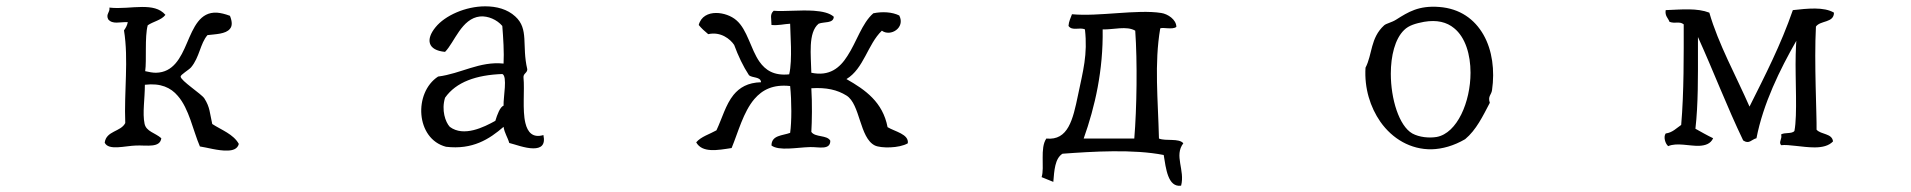

<svg xmlns="http://www.w3.org/2000/svg" viewBox="-20 -507 6040 607"><path d="M735 -52C718 -83 680 -96 651 -115C643 -150 644 -168 626 -196C617 -210 551 -252 551 -265C551 -271 577 -286 584 -294C611 -326 613 -370 636 -396C660 -399 694 -399 707 -416C714 -424 715 -437 707 -457C691 -463 678 -466 666 -467C612 -470 592 -420 571 -371C551 -324 528 -278 473 -277C463 -277 452 -279 439 -282C444 -316 437 -390 447 -427C464 -439 490 -443 503 -460C485 -481 459 -485 429 -485C397 -485 361 -479 326 -483C328 -467 314 -463 322 -446C336 -429 358 -438 384 -437C382 -426 377 -418 372 -411C387 -318 372 -218 376 -118C362 -90 316 -94 311 -56C323 -30 375 -46 411 -47C445 -48 486 -39 490 -70C471 -87 442 -91 437 -116C430 -149 438 -195 438 -239C488 -245 520 -230 542 -204C578 -163 590 -95 612 -44C633 -41 670 -30 698 -31C716 -31 731 -36 735 -52Z M1698 -80C1664 -70 1648 -89 1641 -118C1631 -159 1639 -222 1635 -262C1634 -275 1647 -276 1647 -288C1629 -364 1653 -415 1609 -455C1584 -478 1550 -487 1514 -487C1452 -487 1387 -458 1357 -421C1325 -382 1332 -348 1387 -343C1417 -373 1439 -449 1498 -455C1523 -457 1551 -445 1568 -425C1571 -388 1574 -341 1572 -306C1496 -314 1437 -274 1365 -265C1287 -214 1294 -68 1390 -43C1474 -33 1527 -67 1572 -106C1575 -86 1585 -73 1590 -55C1607 -51 1640 -38 1666 -38C1689 -38 1705 -47 1698 -80ZM1572 -173C1561 -169 1552 -145 1546 -125C1510 -105 1446 -73 1402 -106C1388 -121 1375 -159 1387 -198C1422 -248 1486 -270 1568 -273C1585 -266 1571 -200 1572 -173Z M2850 -54C2854 -83 2809 -91 2786 -105C2771 -184 2716 -223 2656 -257C2711 -290 2723 -367 2768 -410C2795 -390 2843 -419 2823 -458C2801 -469 2770 -471 2741 -465C2705 -434 2688 -374 2659 -330C2635 -292 2602 -265 2545 -277C2544 -332 2534 -404 2568 -432C2585 -439 2615 -432 2616 -454C2603 -466 2580 -471 2553 -473C2510 -476 2457 -470 2426 -473C2413 -461 2419 -450 2419 -428C2442 -426 2458 -431 2478 -432C2478 -404 2486 -318 2475 -272C2427 -267 2400 -285 2381 -312C2353 -352 2343 -413 2308 -443C2292 -457 2267 -466 2244 -466C2219 -466 2196 -455 2189 -428C2198 -417 2208 -408 2219 -399C2259 -408 2289 -383 2301 -365C2314 -330 2329 -298 2348 -269C2359 -260 2385 -265 2386 -247C2344 -246 2318 -230 2299 -207C2274 -176 2263 -133 2245 -95C2224 -83 2196 -75 2181 -57C2200 -23 2248 -32 2293 -39C2314 -90 2330 -153 2365 -194C2390 -223 2424 -241 2478 -235C2483 -187 2483 -121 2478 -87C2454 -78 2419 -80 2419 -47C2443 -29 2500 -41 2541 -42C2567 -43 2605 -31 2605 -62C2595 -81 2557 -72 2545 -90C2547 -124 2548 -179 2545 -228C2593 -231 2627 -223 2656 -205C2700 -178 2697 -71 2746 -47C2765 -38 2823 -38 2850 -54Z M3721 -54C3707 -71 3666 -60 3644 -69C3641 -194 3629 -305 3648 -417C3655 -422 3687 -412 3699 -422C3699 -445 3672 -463 3651 -466C3575 -478 3454 -454 3369 -462C3365 -450 3359 -440 3358 -425C3370 -408 3393 -422 3410 -414C3419 -334 3404 -283 3388 -206C3372 -129 3357 -62 3288 -69C3267 -39 3283 22 3273 53C3285 58 3298 63 3310 68C3313 32 3315 -6 3339 -21C3434 -28 3563 -36 3659 -17C3666 25 3672 86 3714 80C3727 31 3691 -15 3721 -54ZM3569 -410C3576 -312 3574 -165 3566 -69H3406C3442 -170 3468 -285 3466 -414C3500 -413 3542 -426 3569 -410Z M4697 -222C4706 -284 4698 -348 4670 -397C4642 -446 4596 -480 4530 -485C4465 -490 4432 -469 4394 -445C4380 -436 4363 -433 4356 -427C4312 -387 4319 -335 4297 -293C4293 -228 4312 -168 4344 -122C4382 -68 4440 -34 4506 -35C4540 -36 4576 -46 4612 -67C4647 -96 4668 -140 4690 -182C4683 -203 4695 -207 4697 -222ZM4629 -277C4629 -185 4587 -86 4522 -74C4498 -70 4467 -73 4445 -85C4403 -109 4377 -194 4377 -274C4377 -330 4390 -384 4419 -412C4434 -427 4456 -433 4482 -438C4523 -445 4554 -437 4577 -418C4613 -389 4629 -334 4629 -277Z M5778 -467C5746 -486 5694 -480 5648 -475C5610 -365 5560 -268 5511 -170C5469 -266 5412 -369 5384 -467C5345 -482 5298 -477 5246 -475C5243 -456 5254 -450 5258 -438C5277 -431 5289 -441 5303 -430C5303 -337 5304 -216 5295 -112C5280 -102 5268 -88 5246 -85C5238 -74 5245 -52 5254 -45C5281 -57 5321 -45 5352 -46C5371 -47 5388 -52 5396 -70C5377 -79 5358 -90 5340 -100C5349 -178 5348 -268 5348 -345V-390C5397 -282 5440 -169 5491 -63C5510 -50 5517 -66 5533 -70C5554 -179 5607 -287 5659 -378C5659 -378 5657 -349 5657 -334C5655 -257 5663 -144 5653 -93C5645 -83 5622 -89 5611 -82C5615 -67 5602 -58 5611 -48C5635 -51 5679 -41 5717 -41C5741 -41 5762 -46 5775 -60C5772 -86 5737 -81 5723 -97C5724 -142 5715 -311 5721 -423C5735 -443 5778 -434 5778 -467Z"/></svg>

Font: Yuji Syuku Std R
Style: Regular
Weight: 400
Designer: Kataoka Yuji
Foundry: Kinuta Font Factory
Version: Version 3.000;hotconv 1.0.111;makeotfexe 2.5.65597